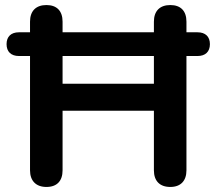

<svg xmlns="http://www.w3.org/2000/svg" viewBox="-20 -733 857 761"><path d="M164 8C206 8 228 -16 228 -58V-294H590V-58C590 -16 613 8 655 8C696 8 719 -16 719 -58V-511H763C794 -511 812 -528 812 -558C812 -588 794 -605 763 -605H719V-647C719 -690 696 -713 655 -713C614 -713 590 -690 590 -647V-605H228V-647C228 -690 205 -713 164 -713C123 -713 99 -690 99 -647V-605H55C24 -605 6 -588 6 -558C6 -528 24 -511 55 -511H99V-58C99 -16 123 8 164 8ZM228 -511H590V-401H228Z"/></svg>

Font: Nunito
Style: Bold
Weight: 700
Designer: Vernon Adams
Foundry: Vernon Adams
Version: Version 3.602